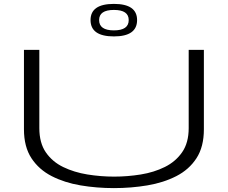

<svg xmlns="http://www.w3.org/2000/svg" viewBox="-20 -956 1170 986"><path d="M103 -292V-700H182V-298Q182 -222 215.5 -173.5Q249 -125 305 -98Q361 -71 429 -60Q497 -49 566 -49Q635 -49 703 -60Q771 -71 826.5 -98.5Q882 -126 915.5 -174.5Q949 -223 949 -298V-700H1027V-292Q1027 -202 989 -143.5Q951 -85 885.5 -51.5Q820 -18 737 -4Q654 10 565 10Q476 10 393.5 -4Q311 -18 245.5 -51.5Q180 -85 141.5 -143.5Q103 -202 103 -292ZM565 -769Q445 -769 445 -853Q445 -936 565 -936Q684 -936 684 -853Q684 -769 565 -769ZM565 -800Q641 -800 641 -853Q641 -905 565 -905Q489 -905 489 -853Q489 -800 565 -800Z"/></svg>

Font: Georama ExtraExtended Light
Style: Regular
Weight: 300
Width: 8
Designer: Jean-Baptiste Levee
Foundry: Production Type
Version: Version 1.000